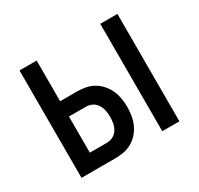

<svg xmlns="http://www.w3.org/2000/svg" viewBox="-117 -662 834 805"><g transform="rotate(-30 300.0 -260.0)"><path d="M454 0V-520H537V0ZM63 0V-520H146V-323H228Q249 -323 269.5 -319Q290 -315 308 -304.5Q326 -294 340 -278Q354 -262 362.5 -243Q371 -224 374.5 -203Q378 -182 378 -161Q378 -141 374.5 -120Q371 -99 362.5 -80Q354 -61 340 -45Q326 -29 308 -18.5Q290 -8 269.5 -4Q249 0 228 0ZM228 -74Q244 -74 258 -81Q272 -88 280.5 -101.5Q289 -115 292 -130.5Q295 -146 295 -161Q295 -177 292 -192.5Q289 -208 280.5 -221.5Q272 -235 258 -242Q244 -249 228 -249H146V-74Z"/></g></svg>

Font: Bmono
Style: Regular
Weight: 400
Monospace: yes
Designer: Belleve Invis
Foundry: Belleve Invis
Version: Version 11.2.2; ttfautohint (v1.8.2)